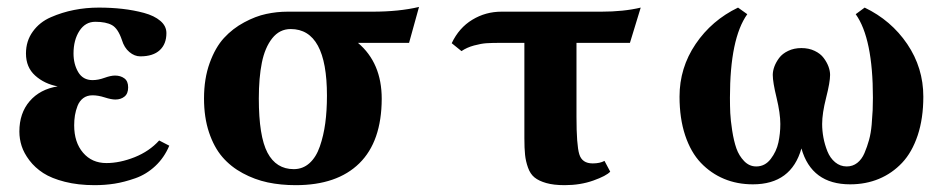

<svg xmlns="http://www.w3.org/2000/svg" viewBox="-20 -524 2753 556"><path d="M255.9 -460.9Q227.1 -460.9 210 -434.6Q192.9 -408.2 192.9 -369.1Q192.9 -338.4 206.5 -315.2Q220.2 -292 248 -292Q264.2 -292 282.5 -298.6Q300.8 -305.2 313 -305.2Q329.1 -305.2 340.1 -297.1Q351.1 -289.1 351.1 -271Q351.1 -252.9 340.6 -244.4Q330.1 -235.8 314 -235.8Q302.2 -235.8 283.2 -241.9Q264.2 -248 248 -248Q231.9 -248 220.9 -239.7Q210 -231.4 204.6 -217.5Q199.2 -203.6 197 -189.9Q194.8 -176.3 194.8 -161.1Q194.8 -111.8 220.5 -81.8Q246.1 -51.8 288.1 -51.8Q327.1 -51.8 369.9 -68.8Q412.6 -85.9 440.9 -117.2L470.2 -102.1Q455.6 -67.4 429.7 -43.2Q403.8 -19 371.8 -7.8Q339.8 3.4 312 7.8Q284.2 12.2 253.9 12.2Q206.1 12.2 167.7 2.4Q129.4 -7.3 105.2 -22.9Q81.1 -38.6 65.2 -59.6Q49.3 -80.6 42.7 -101.1Q36.1 -121.6 36.1 -143.1Q36.1 -196.3 65.9 -231Q95.7 -265.6 147 -273.9Q108.4 -281.2 81.8 -305.2Q55.2 -329.1 55.2 -369.1Q55.2 -405.3 75 -432.6Q94.7 -460 127.2 -474.1Q159.7 -488.3 194.3 -495.1Q229 -502 266.1 -502Q302.2 -502 334.7 -498.3Q367.2 -494.6 397 -486.6Q426.8 -478.5 444.3 -463.6Q461.9 -448.7 461.9 -428.2Q461.9 -396.5 442.6 -378.7Q423.3 -360.8 386.2 -360.8Q369.6 -360.8 354.7 -373.3Q339.8 -385.7 333 -408.2Q321.8 -441.4 304.4 -451.2Q287.1 -460.9 255.9 -460.9Z M729.5 -238.8Q729.5 -129.4 754.6 -81.8Q779.8 -34.2 830.6 -34.2Q856.9 -34.2 876.2 -51.5Q895.5 -68.8 906.2 -99.9Q917 -130.9 921.9 -167.2Q926.8 -203.6 926.8 -247.1Q926.8 -439.9 821.8 -439.9Q789.6 -439.9 768.3 -413.1Q747.1 -386.2 738.3 -342.5Q729.5 -298.8 729.5 -238.8ZM570.8 -238.8Q570.8 -296.4 587.2 -341.6Q603.5 -386.7 628.7 -414.1Q653.8 -441.4 687 -459.2Q720.2 -477.1 751 -483.6Q781.7 -490.2 812.5 -490.2H1058.6Q1135.7 -490.2 1193.4 -503.9L1164.6 -399.9H1016.6Q1085.4 -341.8 1085.4 -237.8Q1085 -114.3 1020.5 -51Q956.1 12.2 836.4 12.2Q793 12.2 755.1 4.2Q717.3 -3.9 682.9 -22.5Q648.4 -41 624 -69.3Q599.6 -97.7 585.2 -140.9Q570.8 -184.1 570.8 -238.8Z M1432.1 -399.9Q1405.3 -399.9 1389.4 -398.9Q1373.5 -397.9 1352.8 -392.3Q1332 -386.7 1316.4 -376L1288.1 -398.9Q1309.1 -443.4 1347.7 -466.8Q1386.2 -490.2 1432.1 -490.2H1721.2Q1786.1 -490.2 1835.4 -502L1804.2 -399.9H1649.4V-186Q1649.4 -104 1657.5 -77.4Q1665.5 -50.8 1696.3 -50.8Q1717.3 -50.8 1730.5 -58.1L1747.1 -26.9Q1735.8 -14.6 1698.2 -1.2Q1660.6 12.2 1615.2 12.2Q1583.5 12.2 1562 6.1Q1540.5 0 1528.1 -10Q1515.6 -20 1509 -38.6Q1502.4 -57.1 1500.5 -75.7Q1498.5 -94.2 1498.5 -124V-399.9Z M2383.8 -307.1Q2383.8 -286.1 2372.3 -241Q2360.8 -195.8 2360.8 -165Q2360.8 -145.5 2364.5 -125.5Q2368.2 -105.5 2376 -85.9Q2383.8 -66.4 2398.4 -54.2Q2413.1 -42 2432.1 -42Q2449.2 -42 2462.4 -52.2Q2475.6 -62.5 2483.4 -80.8Q2491.2 -99.1 2496.6 -118.7Q2502 -138.2 2504.2 -163.1Q2506.3 -188 2507.1 -205.1Q2507.8 -222.2 2507.8 -241.2Q2507.8 -413.1 2458 -482.9L2483.9 -502Q2560.5 -465.3 2607.2 -396.5Q2653.8 -327.6 2653.8 -244.1Q2653.8 -181.2 2637.5 -132.1Q2621.1 -83 2592.3 -52.5Q2563.5 -22 2525.4 -6.1Q2487.3 9.8 2441.9 9.8Q2330.1 9.8 2300.8 -94.2Q2271.5 9.8 2160.2 9.8Q2114.7 9.8 2076.7 -6.1Q2038.6 -22 2009.5 -52.5Q1980.5 -83 1964.1 -132.1Q1947.8 -181.2 1947.8 -244.1Q1947.8 -327.6 1994.4 -396.5Q2041 -465.3 2117.2 -502L2144 -482.9Q2093.8 -412.6 2093.8 -241.2Q2093.8 -217.8 2094.7 -196.8Q2095.7 -175.8 2100.3 -145.8Q2105 -115.7 2112.5 -94.2Q2120.1 -72.8 2135 -57.4Q2149.9 -42 2169.9 -42Q2195.3 -42 2211.9 -63.7Q2228.5 -85.4 2234.1 -111.3Q2239.7 -137.2 2239.7 -165Q2239.7 -195.8 2228.8 -241Q2217.8 -286.1 2217.8 -307.1Q2217.8 -318.4 2222.4 -331.1Q2227.1 -343.8 2236.3 -356.2Q2245.6 -368.7 2262.5 -376.7Q2279.3 -384.8 2300.8 -384.8Q2322.3 -384.8 2339.1 -376.7Q2356 -368.7 2365.2 -356.2Q2374.5 -343.8 2379.2 -331.1Q2383.8 -318.4 2383.8 -307.1Z"/></svg>

Font: Linguistics Pro
Style: Bold
Weight: 700
Designer: Stefan Peev, Context Ltd
Foundry: Stefan Peev, Context Ltd
Version: Version 001.000